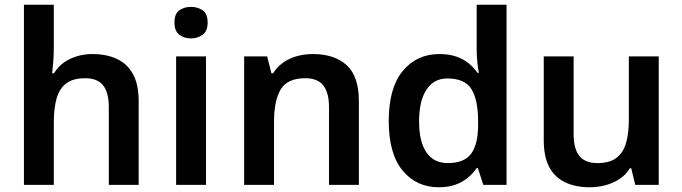

<svg xmlns="http://www.w3.org/2000/svg" viewBox="-20 -780 2879 810"><path d="M207 -579Q207 -547 204.5 -516.5Q202 -486 200 -471H208Q225 -499 250 -516.5Q275 -534 305.5 -543Q336 -552 369 -552Q430 -552 474 -531Q518 -510 541.5 -466.5Q565 -423 565 -353V0H439V-328Q439 -390 415 -420Q391 -450 339 -450Q289 -450 260 -428.5Q231 -407 219 -365.5Q207 -324 207 -264V0H81V-760H207Z M849 -542V0H723V-542ZM786 -751Q814 -751 835 -736.5Q856 -722 856 -685Q856 -649 835 -633.5Q814 -618 786 -618Q757 -618 736.5 -633.5Q716 -649 716 -685Q716 -722 736.5 -736.5Q757 -751 786 -751Z M1300 -552Q1391 -552 1442.5 -505Q1494 -458 1494 -353V0H1368V-328Q1368 -389 1344 -419.5Q1320 -450 1268 -450Q1192 -450 1164 -402.5Q1136 -355 1136 -265V0H1010V-542H1107L1125 -471H1132Q1150 -499 1176 -517Q1202 -535 1234 -543.5Q1266 -552 1300 -552Z M1831 10Q1737 10 1678.5 -60.5Q1620 -131 1620 -270Q1620 -409 1679 -480.5Q1738 -552 1834 -552Q1874 -552 1904.5 -541.5Q1935 -531 1957 -513Q1979 -495 1994 -473H2000Q1997 -487 1994 -516Q1991 -545 1991 -570V-760H2117V0H2019L1996 -71H1991Q1976 -49 1954 -30.5Q1932 -12 1902 -1Q1872 10 1831 10ZM1869 -92Q1939 -92 1968 -132Q1997 -172 1997 -253V-269Q1997 -357 1969.5 -403Q1942 -449 1867 -449Q1810 -449 1779 -401.5Q1748 -354 1748 -268Q1748 -182 1779 -137Q1810 -92 1869 -92Z M2759 -542V0H2660L2643 -70H2637Q2620 -42 2593 -24.5Q2566 -7 2534 1.5Q2502 10 2468 10Q2408 10 2364 -11Q2320 -32 2297 -75.5Q2274 -119 2274 -188V-542H2400V-213Q2400 -153 2424 -122.5Q2448 -92 2500 -92Q2551 -92 2580 -113.5Q2609 -135 2621 -176Q2633 -217 2633 -277V-542Z"/></svg>

Font: Noto Sans Armenian SemiBold
Style: Regular
Weight: 600
Designer: Monotype Design Team
Foundry: Monotype Imaging Inc.
Version: Version 2.007